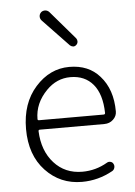

<svg xmlns="http://www.w3.org/2000/svg" viewBox="-57 -872 652 929"><g transform="rotate(-5 268.5 -408.0)"><path d="M303.7 12.7Q198.2 12.7 127 -63Q55.7 -138.7 55.7 -265.6Q55.7 -390.6 125.5 -468.8Q195.3 -546.9 290 -546.9Q383.8 -546.9 437.5 -485.4Q496.1 -419.9 496.1 -312.5Q496.1 -290 478.5 -273.4Q460.9 -256.8 435.5 -256.8H122.1Q115.2 -256.8 115.2 -250Q119.1 -154.3 172.4 -95.2Q225.6 -36.1 309.6 -36.1Q375 -36.1 431.6 -69.3Q439.5 -74.2 449.2 -71.8Q459 -69.3 462.9 -60.5Q467.8 -51.8 464.8 -41.5Q461.9 -31.2 453.1 -26.4Q382.8 12.7 303.7 12.7ZM115.2 -308.6Q115.2 -302.7 122.1 -302.7H435.5Q443.4 -302.7 443.4 -309.6Q443.4 -310.5 443.4 -310.5Q441.4 -401.4 401.4 -449.2Q361.3 -497.1 291 -497.1Q224.6 -497.1 174.8 -446.3Q115.2 -385.7 115.2 -308.6ZM334 -650.4Q327.1 -643.6 319.3 -643.6Q318.4 -643.6 318.4 -643.6Q309.6 -644.5 302.7 -650.4L176.8 -782.2Q168.9 -791 168.9 -801.8Q168.9 -813.5 177.7 -822.3Q185.5 -829.1 196.3 -829.1Q197.3 -829.1 198.2 -829.1Q210 -828.1 217.8 -819.3L335.9 -681.6Q340.8 -674.8 340.8 -667Q340.8 -657.2 334 -650.4Z"/></g></svg>

Font: Gen Jyuu Gothic Light
Style: Regular
Weight: 200
Designer: [Source Han Sans]
Ryoko NISHIZUKA  (kana & ideographs); Paul D. Hunt (Latin, Greek & Cyrillic); Wenlong ZHANG  (bopomofo
Version: Version 1.002.20150607